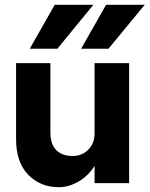

<svg xmlns="http://www.w3.org/2000/svg" viewBox="-20 -763 623 800"><path d="M583 -743 432 -560H318L422 -743ZM369 -743 219 -560H104L208 -743ZM190 -213Q190 -161 215 -137Q240 -113 282 -113Q322 -113 348 -139.5Q374 -166 374 -207V-500H518V0H374V-72Q347 -29 306.5 -6Q266 17 225 17Q148 17 97.5 -35Q47 -87 47 -183V-500H190Z"/></svg>

Font: Overused Grotesk
Style: Bold
Weight: 700
Version: Version 0.003